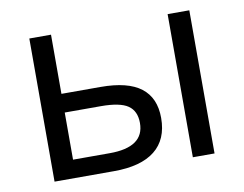

<svg xmlns="http://www.w3.org/2000/svg" viewBox="-64 -621 898 707"><g transform="rotate(-10 385.0 -267.5)"><path d="M167 -314H313Q415 -314 464.1 -276.1Q513.2 -238.3 513.2 -163.1Q513.2 -82.5 461.2 -41.3Q409.2 0 308.1 0H85.9V-535.2H167ZM684.1 0H603V-535.2H684.1ZM167 -244.1V-67.9H304.2Q433.1 -67.9 433.1 -158.2Q433.1 -203.1 403.3 -223.6Q373.5 -244.1 301.8 -244.1Z"/></g></svg>

Font: XL-Viking
Style: Regular
Weight: 400
Foundry: Ascender Corporation
Version: Version 1.10 March 23, 2015